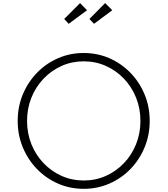

<svg xmlns="http://www.w3.org/2000/svg" viewBox="-20 -1174 1056 1210"><path d="M507.5 16Q594 16 669.5 -17Q745 -50 802 -108.8Q859 -167.5 891.2 -245.2Q923.5 -323 923.5 -412Q923.5 -501.5 891.2 -579Q859 -656.5 802 -715.2Q745 -774 669.5 -807Q594 -840 507.5 -840Q421 -840 345.5 -807Q270 -774 213 -715.2Q156 -656.5 123.8 -579Q91.5 -501.5 91.5 -412Q91.5 -323 123.8 -245.2Q156 -167.5 213 -108.8Q270 -50 345.5 -17Q421 16 507.5 16ZM507.5 -36.5Q433 -36.5 368.2 -65.5Q303.5 -94.5 254.5 -145.8Q205.5 -197 178 -265.2Q150.5 -333.5 150.5 -412Q150.5 -490.5 178 -558.8Q205.5 -627 254.5 -678.2Q303.5 -729.5 368.2 -758.5Q433 -787.5 507.5 -787.5Q582.5 -787.5 647.2 -758.5Q712 -729.5 761 -678.2Q810 -627 837.5 -558.8Q865 -490.5 865 -412Q865 -333.5 837.5 -265.2Q810 -197 761 -145.8Q712 -94.5 647.2 -65.5Q582.5 -36.5 507.5 -36.5ZM572.5 -1024 687.5 -1109.5 642.5 -1154.5 543.5 -1054.5ZM413 -1024 528.5 -1109.5 484.5 -1154.5 384.5 -1054.5Z"/></svg>

Font: Spartan Light
Style: Regular
Weight: 300
Designer: Matt Bailey, Mirko Velimirovic
Foundry: Matt Bailey
Version: Version 1.003; ttfautohint (v1.8.3)